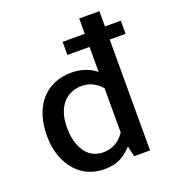

<svg xmlns="http://www.w3.org/2000/svg" viewBox="-132 -811 825 921"><g transform="rotate(-20 280.5 -350.5)"><path d="M377 -711H480V-633H561V-566H480V0H399L387 -52H384Q357 -22 325 -6Q293 10 243 10Q203 10 166 -5.5Q129 -21 101 -52Q73 -83 56 -129Q39 -175 39 -235Q39 -291 53.5 -336Q68 -381 95.5 -413Q123 -445 162.5 -462.5Q202 -480 253 -480Q289 -480 321.5 -469Q354 -458 377 -438V-566H264V-633H377ZM377 -355Q335 -403 277 -403Q251 -403 227 -394Q203 -385 184 -365Q165 -345 154 -314Q143 -283 143 -238Q143 -193 153.5 -161Q164 -129 181 -108Q198 -87 220.5 -77.5Q243 -68 267 -68Q302 -68 330 -84Q358 -100 377 -129Z"/></g></svg>

Font: Mukta Mahee Medium
Style: Regular
Weight: 500
Designer: Shuchita Grover, Noopur Datye, Girish Dalvi, Yashodeep Gholap
Foundry: Ek Type
Version: Version 2.538;PS 1.000;hotconv 16.6.51;makeotf.lib2.5.65220;